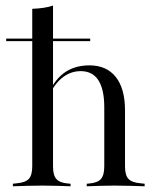

<svg xmlns="http://www.w3.org/2000/svg" viewBox="-20 -651 550 671"><path d="M129 -2.4Q100.8 -2.4 76.2 -1.6Q51.6 -0.8 25 0V-8.9L38.7 -10.5Q68.5 -12.9 80.6 -25.8Q92.7 -38.7 92.7 -69.4V-206.5H165.3V-69.4Q165.3 -38.7 177 -25.4Q188.7 -12.1 217.7 -9.7L226.6 -8.9V0Q201.6 -0.8 178.6 -1.6Q155.6 -2.4 129 -2.4ZM344.4 -206.5V-275.8Q344.4 -338.7 323.8 -370.6Q303.2 -402.4 262.1 -402.4Q225 -402.4 195.2 -377.4Q165.3 -352.4 146 -304L143.5 -308.1Q164.5 -366.1 201.6 -394.4Q238.7 -422.6 292.7 -422.6Q352.4 -422.6 384.7 -381.9Q416.9 -341.1 416.9 -265.3V-206.5ZM380.6 -2.4Q354.8 -2.4 331.5 -1.6Q308.1 -0.8 283.1 0V-8.9L291.9 -9.7Q321 -12.1 332.7 -25.4Q344.4 -38.7 344.4 -69.4V-206.5H416.9V-69.4Q416.9 -38.7 429 -25.8Q441.1 -12.9 471 -10.5L485.5 -8.9V0Q458.1 -0.8 433.5 -1.6Q408.9 -2.4 380.6 -2.4ZM92.7 -206.5V-620.2Q114.5 -621 132.7 -623.8Q150.8 -626.6 165.3 -631.5V-206.5ZM1.6 -507.3V-516.1H295.2V-507.3Z"/></svg>

Font: Playfair 144pt SemiCondensed Light
Style: Regular
Weight: 300
Width: 4
Designer: Claus Eggers Sørensen
Foundry: Claus Eggers Sørensen
Version: Version 2.203